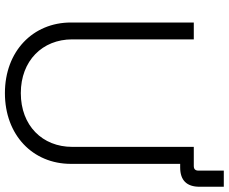

<svg xmlns="http://www.w3.org/2000/svg" viewBox="-92 -792 895 750"><g transform="rotate(90 355.0 -417.5)"><path d="M344.2 10.3C508.3 10.3 620.6 -98.6 620.6 -247.6V-674.3H634.8C684.6 -674.3 710 -699.7 710 -750V-844.7H647V-746.1C647 -733.4 641.1 -727.5 628.9 -727.5H554.2V-252.4C554.2 -136.2 471.2 -51.8 344.2 -51.8C217.8 -51.8 134.3 -136.2 134.3 -252.4V-727.5H68.4V-247.6C68.4 -99.1 180.7 10.3 344.2 10.3Z"/></g></svg>

Font: Raveo Display Display Light
Style: Regular
Weight: 300
Designer: Jakub Foglar, Rasmus Andersson (Inter)
Foundry: Jakubfoglar.com
Version: Version 1.100;Glyphs 3.2.3 (3260)